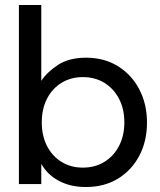

<svg xmlns="http://www.w3.org/2000/svg" viewBox="-20 -740 642 772"><path d="M325 12Q264 12 217.5 -12.5Q171 -37 146 -81V0H56V-720H146V-415Q170 -451 214 -479.5Q258 -508 326 -508Q399 -508 454 -474Q509 -440 540 -381Q571 -322 571 -247Q571 -172 540 -113.5Q509 -55 454 -21.5Q399 12 325 12ZM313 -66Q362 -66 399.5 -89Q437 -112 458.5 -153Q480 -194 480 -248Q480 -302 458.5 -343Q437 -384 399.5 -407Q362 -430 313 -430Q265 -430 227.5 -407Q190 -384 169 -343Q148 -302 148 -248Q148 -194 169 -153Q190 -112 227.5 -89Q265 -66 313 -66Z"/></svg>

Font: HostGroteskRegular
Style: Regular
Weight: 400
Designer: Doukan Karapınar based on Poppins by Indian Type Foundry, Jonny Pinhorn
Foundry: Element Type
Version: Version 1.001; ttfautohint (v1.8.4.7-5d5b)